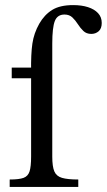

<svg xmlns="http://www.w3.org/2000/svg" viewBox="-20 -733 419 753"><path d="M287 0H18V-29Q55 -29 72.5 -35.5Q90 -42 96 -61Q102 -80 102 -119V-453Q101 -521 107 -562Q113 -603 134 -640Q154 -675 184.5 -694Q215 -713 267 -713Q300 -713 325 -705Q350 -697 364.5 -681.5Q379 -666 379 -643Q379 -621 367 -610.5Q355 -600 338 -600Q319 -600 307 -611.5Q295 -623 285.5 -638Q276 -653 264 -664.5Q252 -676 233 -676Q205 -676 195 -650.5Q185 -625 185 -562V-119Q185 -80 193 -61Q201 -42 223 -35.5Q245 -29 287 -29ZM113 -426H26V-468H113Z"/></svg>

Font: STIX Two Text
Style: Regular
Weight: 400
Designer: Ross Mills, John Hudson & Paul Hanslow, Tiro Typeworks Ltd; with prior portions MicroPress Inc., and Coen Hoffman.
Foundry: Tiro Typeworks Ltd
Version: Version 2.13 b171